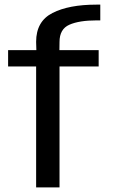

<svg xmlns="http://www.w3.org/2000/svg" viewBox="-20 -809 498 829"><path d="M136 0H237V-522H406V-592.5H236.5L237 -628Q237 -683.5 279.5 -702.2Q322 -721 397.5 -721H413V-789H396Q277.5 -789 206.8 -753Q136 -717 136 -628.5L137 -592.5H15V-522H136Z"/></svg>

Font: Anybody UltraCondensed Thin
Style: Regular
Weight: 400
Version: Version 1.111